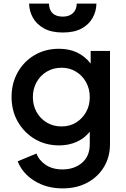

<svg xmlns="http://www.w3.org/2000/svg" viewBox="-20 -823 695 1063"><path d="M327 220Q404 220 463 188.5Q522 157 555.5 101.5Q589 46 589 -25V-541H482V-471Q418 -553 307 -553Q231 -553 171.5 -518Q112 -483 78 -422.5Q44 -362 44 -286Q44 -210 78.5 -149.5Q113 -89 172.5 -53.5Q232 -18 308 -18Q360 -18 404 -37.5Q448 -57 477 -94V-25Q477 42 434 78.5Q391 115 326 115Q271 115 233.5 90Q196 65 182 27L78 70Q104 137 171 178.5Q238 220 327 220ZM321 -123Q275 -123 239 -144.5Q203 -166 182.5 -203Q162 -240 162 -285Q162 -331 182.5 -368Q203 -405 239 -426.5Q275 -448 321 -448Q365 -448 400.5 -426.5Q436 -405 456.5 -368Q477 -331 477 -285Q477 -239 456.5 -202.5Q436 -166 401 -144.5Q366 -123 321 -123ZM328 -643Q391 -643 431.5 -665Q472 -687 492.5 -723.5Q513 -760 514 -803H405Q404 -769 383.5 -750Q363 -731 328 -731Q254 -731 251 -803H141Q142 -761 162.5 -724.5Q183 -688 224 -665.5Q265 -643 328 -643Z"/></svg>

Font: Custom Plus Jakarta Sans SemiBold
Style: Regular
Weight: 600
Designer: Gumpita Rahayu & FullSphere
Foundry: Tokotype & FullSphere
Version: Version 1.001;hotconv 1.0.117;makeotfexe 2.5.65602